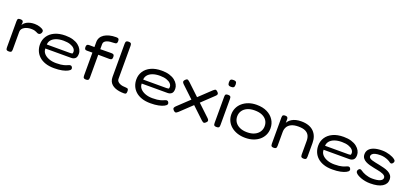

<svg xmlns="http://www.w3.org/2000/svg" viewBox="28 -1699 5768 2715"><g transform="rotate(20 2911.5 -341.5)"><path d="M102 10Q83 10 73.5 4.5Q64 -1 61.5 -11.5Q59 -22 59 -36V-430Q59 -445 62 -455Q65 -465 74 -469.5Q83 -474 103 -474Q121 -474 130.5 -469.5Q140 -465 143.5 -456.5Q147 -448 147 -437L143 -401Q151 -416 165 -430Q179 -444 200 -455.5Q221 -467 250 -474Q279 -481 316 -481Q338 -481 358.5 -477.5Q379 -474 397 -468Q415 -462 428.5 -454.5Q442 -447 449.5 -438.5Q457 -430 457 -421Q457 -399 444 -383.5Q431 -368 415 -368Q402 -368 392.5 -372.5Q383 -377 371.5 -383Q360 -389 341.5 -393.5Q323 -398 290 -398Q266 -398 241 -392Q216 -386 195 -374.5Q174 -363 160.5 -344.5Q147 -326 147 -302V-34Q147 -20 144 -10Q141 0 131.5 5Q122 10 102 10Z M785 14Q708 14 651.5 -5.5Q595 -25 557.5 -59.5Q520 -94 501.5 -139Q483 -184 483 -236Q483 -304 518 -358Q553 -412 619.5 -443.5Q686 -475 782 -475Q847 -475 896.5 -460Q946 -445 979 -419Q1012 -393 1029 -361Q1046 -329 1046 -297Q1046 -246 1022 -226Q998 -206 963 -206H575Q574 -163 602 -131Q630 -99 678 -81Q726 -63 787 -63Q827 -63 856 -66.5Q885 -70 905 -75.5Q925 -81 939 -87Q953 -93 963.5 -97.5Q974 -102 983 -104Q993 -105 1001.5 -102Q1010 -99 1016 -88Q1023 -77 1023.5 -69.5Q1024 -62 1021 -54Q1016 -40 985.5 -23.5Q955 -7 904 3.5Q853 14 785 14ZM575 -266H926Q945 -266 955 -269Q965 -272 965 -296Q965 -324 943.5 -347Q922 -370 881 -384Q840 -398 782 -398Q717 -398 671 -381Q625 -364 600.5 -334Q576 -304 575 -266Z M1263 11Q1244 11 1234.5 5Q1225 -1 1222.5 -11.5Q1220 -22 1220 -36V-538Q1220 -574 1236.5 -604Q1253 -634 1285 -655Q1317 -676 1361.5 -687.5Q1406 -699 1462 -699Q1476 -699 1486 -696.5Q1496 -694 1501.5 -684.5Q1507 -675 1507 -656Q1507 -637 1501.5 -627.5Q1496 -618 1486 -615Q1476 -612 1461 -612Q1430 -612 1402 -608.5Q1374 -605 1353 -596.5Q1332 -588 1320 -574Q1308 -560 1308 -538V-33Q1308 -20 1305 -10Q1302 0 1292 5.5Q1282 11 1263 11ZM1139 -463 1272 -462 1474 -464Q1487 -464 1497 -461.5Q1507 -459 1513 -449.5Q1519 -440 1519 -421Q1519 -402 1513.5 -392.5Q1508 -383 1498.5 -380Q1489 -377 1475 -377L1274 -379L1136 -378Q1116 -378 1108 -388Q1100 -398 1100 -421Q1100 -443 1109.5 -453Q1119 -463 1139 -463Z M1835 10Q1798 10 1763.5 4.5Q1729 -1 1700 -13Q1671 -25 1649.5 -44Q1628 -63 1616.5 -90Q1605 -117 1605 -153V-653Q1605 -668 1608 -678Q1611 -688 1620.5 -693.5Q1630 -699 1649 -699Q1668 -699 1677.5 -694Q1687 -689 1690.5 -679Q1694 -669 1694 -655V-154Q1694 -134 1706 -119.5Q1718 -105 1738.5 -95Q1759 -85 1784 -81Q1809 -77 1834 -77Q1847 -77 1855.5 -74Q1864 -71 1868.5 -62Q1873 -53 1873 -34Q1873 -14 1868.5 -4.5Q1864 5 1855 7.5Q1846 10 1835 10Z M2235 14Q2158 14 2101.5 -5.5Q2045 -25 2007.5 -59.5Q1970 -94 1951.5 -139Q1933 -184 1933 -236Q1933 -304 1968 -358Q2003 -412 2069.5 -443.5Q2136 -475 2232 -475Q2297 -475 2346.5 -460Q2396 -445 2429 -419Q2462 -393 2479 -361Q2496 -329 2496 -297Q2496 -246 2472 -226Q2448 -206 2413 -206H2025Q2024 -163 2052 -131Q2080 -99 2128 -81Q2176 -63 2237 -63Q2277 -63 2306 -66.5Q2335 -70 2355 -75.5Q2375 -81 2389 -87Q2403 -93 2413.5 -97.5Q2424 -102 2433 -104Q2443 -105 2451.5 -102Q2460 -99 2466 -88Q2473 -77 2473.5 -69.5Q2474 -62 2471 -54Q2466 -40 2435.5 -23.5Q2405 -7 2354 3.5Q2303 14 2235 14ZM2025 -266H2376Q2395 -266 2405 -269Q2415 -272 2415 -296Q2415 -324 2393.5 -347Q2372 -370 2331 -384Q2290 -398 2232 -398Q2167 -398 2121 -381Q2075 -364 2050.5 -334Q2026 -304 2025 -266Z M3064 -468Q3079 -455 3083.5 -444.5Q3088 -434 3083.5 -423.5Q3079 -413 3064 -399L2651 -8Q2637 5 2626.5 10.5Q2616 16 2607 13.5Q2598 11 2586 1Q2573 -12 2568.5 -22Q2564 -32 2569 -43Q2574 -54 2588 -68L3002 -459Q3023 -478 3035 -481Q3047 -484 3064 -468ZM2587 -468Q2599 -479 2608 -481Q2617 -483 2626.5 -477Q2636 -471 2650 -459L3064 -68Q3079 -54 3083.5 -43Q3088 -32 3084 -22Q3080 -12 3065 1Q3054 11 3044.5 13.5Q3035 16 3025 10.5Q3015 5 3001 -8L2587 -399Q2573 -413 2568.5 -424Q2564 -435 2569 -445.5Q2574 -456 2587 -468Z M3227 10Q3208 10 3198.5 4.5Q3189 -1 3186.5 -11Q3184 -21 3184 -35V-430Q3184 -444 3186.5 -454Q3189 -464 3199 -469Q3209 -474 3228 -474Q3248 -474 3257 -468.5Q3266 -463 3269 -453Q3272 -443 3272 -428V-34Q3272 -20 3269 -10Q3266 0 3256.5 5Q3247 10 3227 10ZM3227 -594Q3205 -594 3194.5 -600.5Q3184 -607 3180.5 -619Q3177 -631 3177 -647Q3177 -663 3180.5 -674.5Q3184 -686 3195 -691.5Q3206 -697 3228 -697Q3250 -697 3260.5 -691Q3271 -685 3274.5 -673Q3278 -661 3278 -645Q3278 -629 3274.5 -617.5Q3271 -606 3260.5 -600Q3250 -594 3227 -594Z M3660 15Q3594 15 3539.5 -3.5Q3485 -22 3445.5 -55.5Q3406 -89 3385 -134Q3364 -179 3364 -231Q3364 -283 3384.5 -328Q3405 -373 3444 -407Q3483 -441 3537 -460.5Q3591 -480 3658 -480Q3750 -480 3815.5 -447.5Q3881 -415 3917 -359Q3953 -303 3953 -232Q3953 -178 3932 -133Q3911 -88 3872.5 -55Q3834 -22 3780.5 -3.5Q3727 15 3660 15ZM3658 -68Q3723 -68 3769 -89.5Q3815 -111 3840 -148.5Q3865 -186 3865 -234Q3865 -282 3841 -318.5Q3817 -355 3771 -375.5Q3725 -396 3657 -396Q3592 -396 3546 -374.5Q3500 -353 3476 -316Q3452 -279 3452 -233Q3452 -185 3476.5 -148Q3501 -111 3547.5 -89.5Q3594 -68 3658 -68Z M4088 9Q4069 9 4060 3.5Q4051 -2 4048 -12Q4045 -22 4045 -36V-433Q4045 -446 4048 -455Q4051 -464 4060.5 -469Q4070 -474 4089 -474Q4104 -474 4112 -470Q4120 -466 4124 -459.5Q4128 -453 4129 -446Q4130 -439 4130 -434L4129 -381Q4138 -397 4153.5 -413.5Q4169 -430 4193.5 -444.5Q4218 -459 4252 -467.5Q4286 -476 4332 -476Q4395 -476 4442 -459Q4489 -442 4520 -410.5Q4551 -379 4566.5 -336.5Q4582 -294 4582 -242V-35Q4582 -22 4579 -12Q4576 -2 4567 3.5Q4558 9 4539 9Q4520 9 4510 3.5Q4500 -2 4497 -12Q4494 -22 4494 -36V-244Q4494 -287 4478 -320.5Q4462 -354 4423.5 -373.5Q4385 -393 4317 -393Q4251 -393 4210 -373Q4169 -353 4150.5 -319.5Q4132 -286 4132 -244V-35Q4132 -22 4129 -12Q4126 -2 4116.5 3.5Q4107 9 4088 9Z M4972 14Q4895 14 4838.5 -5.5Q4782 -25 4744.5 -59.5Q4707 -94 4688.5 -139Q4670 -184 4670 -236Q4670 -304 4705 -358Q4740 -412 4806.5 -443.5Q4873 -475 4969 -475Q5034 -475 5083.5 -460Q5133 -445 5166 -419Q5199 -393 5216 -361Q5233 -329 5233 -297Q5233 -246 5209 -226Q5185 -206 5150 -206H4762Q4761 -163 4789 -131Q4817 -99 4865 -81Q4913 -63 4974 -63Q5014 -63 5043 -66.5Q5072 -70 5092 -75.5Q5112 -81 5126 -87Q5140 -93 5150.5 -97.5Q5161 -102 5170 -104Q5180 -105 5188.5 -102Q5197 -99 5203 -88Q5210 -77 5210.5 -69.5Q5211 -62 5208 -54Q5203 -40 5172.5 -23.5Q5142 -7 5091 3.5Q5040 14 4972 14ZM4762 -266H5113Q5132 -266 5142 -269Q5152 -272 5152 -296Q5152 -324 5130.5 -347Q5109 -370 5068 -384Q5027 -398 4969 -398Q4904 -398 4858 -381Q4812 -364 4787.5 -334Q4763 -304 4762 -266Z M5542 16Q5503 16 5467 9.5Q5431 3 5401 -8Q5371 -19 5349.5 -32Q5328 -45 5317 -59Q5310 -68 5308.5 -77.5Q5307 -87 5311 -97Q5315 -107 5323 -115Q5334 -127 5346.5 -125Q5359 -123 5375 -111Q5386 -103 5404 -93.5Q5422 -84 5445 -76Q5468 -68 5494 -63Q5520 -58 5546 -58Q5625 -58 5663 -76Q5701 -94 5701 -124Q5701 -141 5690.5 -152.5Q5680 -164 5662 -172.5Q5644 -181 5621 -187Q5598 -193 5572.5 -198Q5547 -203 5521 -208Q5485 -215 5450.5 -224.5Q5416 -234 5388 -249Q5360 -264 5343 -287.5Q5326 -311 5326 -346Q5326 -387 5350.5 -417Q5375 -447 5424 -463.5Q5473 -480 5545 -480Q5577 -480 5606 -475Q5635 -470 5660.5 -462Q5686 -454 5706.5 -444Q5727 -434 5742 -422Q5759 -410 5760 -395.5Q5761 -381 5750 -367Q5741 -354 5729 -351Q5717 -348 5704 -357Q5687 -371 5662.5 -382.5Q5638 -394 5607.5 -401.5Q5577 -409 5544 -409Q5497 -409 5467.5 -401Q5438 -393 5424 -378.5Q5410 -364 5410 -345Q5410 -329 5424 -318Q5438 -307 5461.5 -299.5Q5485 -292 5514 -286.5Q5543 -281 5572 -275Q5610 -267 5647.5 -257.5Q5685 -248 5716 -232Q5747 -216 5765.5 -191Q5784 -166 5784 -127Q5784 -61 5722 -22.5Q5660 16 5542 16Z"/></g></svg>

Font: Fredoka SemiExpanded
Style: Regular
Weight: 400
Width: 6
Designer: Ben Nathan
Foundry: Milena B. Brandão, Ben Nathan
Version: Version 2.001